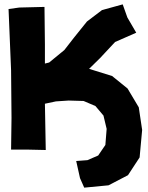

<svg xmlns="http://www.w3.org/2000/svg" viewBox="-20 -695 684 887"><path d="M19.5 -653.3 31.2 -370.1 33.2 -150.4 31.2 -3.9H106.4L191.4 -2L187.5 -215.8L238.3 -226.6L296.9 -230.5L366.2 -228.5L420.9 -205.1L458 -161.1L472.7 -99.6L466.8 -25.4L433.6 23.4L383.8 44.9L332 48.8L349.6 127.9L369.1 171.9L481.4 161.1L571.3 114.3L625 32.2L636.7 -94.7L621.1 -199.2L569.3 -286.1L498 -343.8L391.6 -377L442.4 -426.8L511.7 -501L609.4 -543.9L568.4 -614.3L546.9 -674.8L451.2 -648.4L381.8 -595.7L321.3 -520.5L277.3 -463.9L207 -406.2L187.5 -401.4V-489.3L185.5 -663.1L69.3 -660.2Z"/></svg>

Font: MaokenAssortedSans-TC
Style: Regular
Weight: 500
Version: Version 0.83